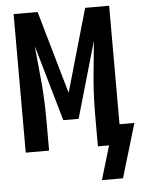

<svg xmlns="http://www.w3.org/2000/svg" viewBox="-57 -715 692 925"><g transform="rotate(-5 289.0 -253.0)"><path d="M398 164 447 0H393V-134Q393 -181 394.5 -228Q396 -275 400 -321.5Q404 -368 409 -415Q414 -462 418 -508L312 -140H238L132 -508Q136 -462 141 -415Q146 -368 150 -321.5Q154 -275 155.5 -228Q157 -181 157 -134V0H44V-670H160L275 -269L390 -670H506V-97H578L500 164Z"/></g></svg>

Font: Lode Term
Style: Bold
Weight: 700
Monospace: yes
Designer: Belleve Invis
Foundry: Belleve Invis
Version: Version 29.2.0